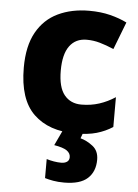

<svg xmlns="http://www.w3.org/2000/svg" viewBox="-55 -602 637 885"><g transform="rotate(5 263.0 -159.5)"><path d="M308 10Q184 10 114 -57.5Q44 -125 44 -272Q44 -372 79.5 -435.5Q115 -499 178 -529Q241 -559 322 -559Q376 -559 419.5 -548Q463 -537 497 -520L448 -393Q413 -408 383 -416.5Q353 -425 322 -425Q271 -425 243 -387Q215 -349 215 -273Q215 -196 244 -160.5Q273 -125 323 -125Q367 -125 405.5 -137.5Q444 -150 479 -173V-35Q445 -13 405 -1.5Q365 10 308 10ZM418 122Q418 177 383.5 208.5Q349 240 275 240Q247 240 224.5 236Q202 232 186 227V139Q202 144 220 147Q238 150 254 150Q270 150 280.5 143Q291 136 291 121Q291 103 274 91Q257 79 215 72L249 0H344L333 30Q363 38 390.5 59.5Q418 81 418 122Z"/></g></svg>

Font: Noto Sans Tamil ExtraBold
Style: Regular
Weight: 800
Designer: Jelle Bosma - Monotype Design Team
Foundry: Monotype Imaging Inc.
Version: Version 2.004; ttfautohint (v1.8.4.7-5d5b)